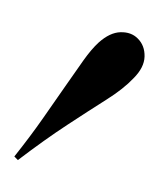

<svg xmlns="http://www.w3.org/2000/svg" viewBox="2 -705 217 261"><g transform="rotate(90 110.5 -574.5)"><path d="M192.7 -485.5Q165.3 -507.3 141.1 -524.2Q116.9 -541.1 97.2 -554.8Q77.4 -568.5 62.1 -579.4Q46.8 -590.3 37.9 -600Q24.2 -615.3 23.8 -629.8Q23.4 -644.4 32.3 -653.2Q41.9 -662.9 56.9 -662.5Q71.8 -662.1 86.3 -647.6Q100.8 -633.9 115.3 -610.9Q129.8 -587.9 149.6 -557.7Q169.4 -527.4 197.6 -490.3Z"/></g></svg>

Font: Playfair 144pt SemiExpanded Light
Style: Regular
Weight: 300
Width: 6
Designer: Claus Eggers Sørensen
Foundry: Claus Eggers Sørensen
Version: Version 2.203